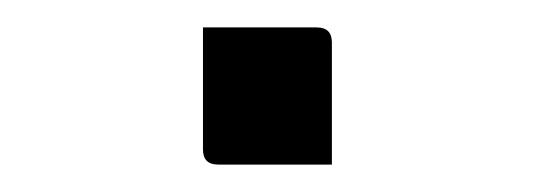

<svg xmlns="http://www.w3.org/2000/svg" viewBox="-20 -115 390 140"><path d="M222 5H139Q128 5 128 -6V-95H211Q222 -95 222 -84Z"/></svg>

Font: Recursive Sn Lnr St Lt
Style: Regular
Weight: 300
Version: Version 1.079;hotconv 1.0.112;makeotfexe 2.5.65598; ttfautoh